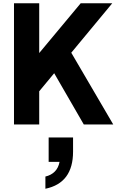

<svg xmlns="http://www.w3.org/2000/svg" viewBox="-20 -765 727 1180"><path d="M66 0H221V-204L313 -315L495 0H676L418 -441L670 -745H476L221 -439V-745H66ZM259 395Q429 360 429 167V80H279V230H346Q339 267 316.5 289.5Q294 312 259 320Z"/></svg>

Font: Plus Jakarta Sans ExtraBold
Style: Regular
Weight: 800
Designer: Gumpita Rahayu
Foundry: Tokotype
Version: Version 2.004; ttfautohint (v1.8.3)